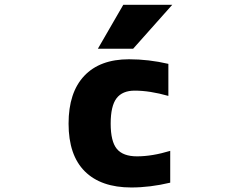

<svg xmlns="http://www.w3.org/2000/svg" viewBox="-20 -788 1040 819"><path d="M505.9 -767.6H714.8L547.9 -580.1H397.5ZM530.3 -535.2Q614.3 -535.2 698.2 -515.6V-378.9Q619.1 -401.4 554.7 -401.4Q502 -401.4 477.1 -368.7Q452.1 -335.9 452.1 -260.7Q452.1 -184.6 478.5 -152.8Q504.9 -121.1 564.5 -121.1Q628.9 -121.1 706.1 -144.5V-8.8Q620.1 11.7 540 11.7Q411.1 11.7 341.8 -57.1Q272.5 -126 272.5 -260.7Q272.5 -393.6 339.4 -464.4Q406.2 -535.2 530.3 -535.2Z"/></svg>

Font: GenEi Gothic M Heavy
Style: Regular
Weight: 800
Designer: o_tamon (Modified); [Source Han Sans]
Ryoko NISHIZUKA  (kana & ideographs); Paul D. Hunt (Latin, Greek & Cyrillic); Wenl
Version: Version 1.1a;Original Version 1.004